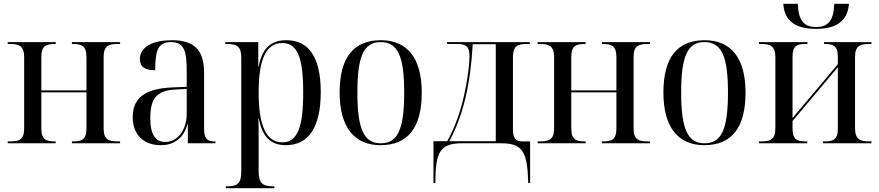

<svg xmlns="http://www.w3.org/2000/svg" viewBox="-20 -759 4656 1017"><path d="M21 0H275V-10H272C226 -10 199 -18 199 -78V-270H438V-78C438 -18 411 -10 366 -10H361V0H616V-10H604C557 -10 529 -19 529 -78V-458C529 -518 558 -526 603 -526H616V-536H361V-526H366C411 -526 438 -517 438 -457V-280H199V-458C199 -518 226 -526 271 -526H275V-536H21V-526H34C79 -526 108 -517 108 -457V-78C108 -18 79 -10 34 -10H21Z M832 10C900 10 953 -26 973 -102H975V0H1121V-10H1118C1076 -10 1061 -25 1061 -79V-373C1061 -499 1004 -546 891 -546C795 -546 721 -514 721 -446C721 -404 749 -387 802 -387C802 -493 818 -536 885 -536C955 -536 969 -491 969 -381V-299L893 -296C752 -290 683 -243 683 -139C683 -45 741 10 832 10ZM855 -7C802 -7 776 -49 776 -132C776 -238 809 -280 912 -285L969 -288V-156C969 -74 923 -7 855 -7Z M1176 238H1433V228H1425C1369 228 1350 209 1350 147V-16C1350 -55 1350 -92 1349 -131H1351C1369 -36 1413 10 1494 10C1613 10 1679 -83 1679 -271C1679 -456 1616 -546 1496 -546C1413 -546 1368 -501 1350 -406H1348V-536H1173V-526H1184C1239 -526 1258 -510 1258 -451V150C1258 210 1240 228 1183 228H1176ZM1475 -5C1389 -5 1350 -96 1350 -269C1350 -443 1388 -531 1475 -531C1554 -531 1586 -458 1586 -269C1586 -83 1555 -5 1475 -5Z M1995 10C2139 10 2214 -80 2214 -269C2214 -455 2134 -546 1998 -546C1853 -546 1779 -455 1779 -269C1779 -80 1861 10 1995 10ZM1997 0C1908 0 1873 -74 1873 -269C1873 -462 1907 -536 1996 -536C2087 -536 2121 -462 2121 -269C2121 -75 2087 0 1997 0Z M2276 210H2286L2287 166C2291 37 2323 0 2427 0H2636C2738 0 2769 38 2776 168L2778 210H2788V-10H2745C2710 -10 2697 -29 2697 -77V-456C2697 -517 2724 -526 2770 -526H2786V-536H2348V-526H2400C2445 -526 2467 -516 2467 -462C2467 -418 2457 -341 2439 -257C2421 -175 2391 -86 2349 -11H2276ZM2360 -11C2436 -152 2472 -317 2484 -525H2606V-11Z M2828 0H3082V-10H3079C3033 -10 3006 -18 3006 -78V-270H3245V-78C3245 -18 3218 -10 3173 -10H3168V0H3423V-10H3411C3364 -10 3336 -19 3336 -78V-458C3336 -518 3365 -526 3410 -526H3423V-536H3168V-526H3173C3218 -526 3245 -517 3245 -457V-280H3006V-458C3006 -518 3033 -526 3078 -526H3082V-536H2828V-526H2841C2886 -526 2915 -517 2915 -457V-78C2915 -18 2886 -10 2841 -10H2828Z M3710 10C3854 10 3929 -80 3929 -269C3929 -455 3849 -546 3713 -546C3568 -546 3494 -455 3494 -269C3494 -80 3576 10 3710 10ZM3712 0C3623 0 3588 -74 3588 -269C3588 -462 3622 -536 3711 -536C3802 -536 3836 -462 3836 -269C3836 -75 3802 0 3712 0Z M4303 -606C4418 -606 4470 -654 4477 -739H4399C4396 -650 4367 -616 4303 -616C4238 -616 4209 -650 4206 -739H4129C4134 -654 4186 -606 4303 -606ZM4000 0H4256V-10H4246C4205 -10 4178 -18 4178 -77V-118L4418 -403V-77C4418 -19 4391 -10 4351 -10H4339V0H4596V-10H4584C4538 -10 4509 -19 4509 -80V-457C4509 -518 4538 -526 4584 -526H4596V-536H4345V-526H4351C4391 -526 4418 -517 4418 -460V-419L4178 -134V-460C4178 -518 4204 -526 4246 -526H4257V-536H4000V-526H4012C4058 -526 4087 -517 4087 -456V-79C4087 -18 4058 -10 4012 -10H4000Z"/></svg>

Font: Noto Serif Display SemiCondensed
Style: Regular
Weight: 400
Width: 4
Designer: Monotype Design Team
Foundry: Monotype Imaging Inc.
Version: Version 2.009